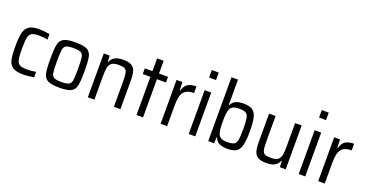

<svg xmlns="http://www.w3.org/2000/svg" viewBox="-36 -1417 3994 2098"><g transform="rotate(20 1961.0 -367.5)"><path d="M242 8Q158 8 118.5 -18.5Q79 -45 67.5 -98Q56 -151 56 -255Q56 -359 70 -413.5Q84 -468 123 -493Q162 -518 239 -518Q270 -518 304 -514Q338 -510 361 -505V-442Q311 -452 257 -452Q201 -452 175.5 -437Q150 -422 141.5 -382Q133 -342 133 -255Q133 -166 142 -126.5Q151 -87 176.5 -72.5Q202 -58 259 -58Q313 -58 365 -68V-5Q341 0 306.5 4Q272 8 242 8Z M462 -255Q462 -372 473.5 -423.5Q485 -475 526 -496.5Q567 -518 661 -518Q755 -518 796 -496.5Q837 -475 848.5 -423.5Q860 -372 860 -255Q860 -138 848.5 -86.5Q837 -35 796 -13.5Q755 8 661 8Q567 8 526 -13.5Q485 -35 473.5 -86.5Q462 -138 462 -255ZM784 -255Q784 -352 778 -388.5Q772 -425 747.5 -438.5Q723 -452 661 -452Q599 -452 575 -438.5Q551 -425 545 -388.5Q539 -352 539 -255Q539 -157 545 -121Q551 -85 575 -71.5Q599 -58 661 -58Q723 -58 747.5 -71.5Q772 -85 778 -121.5Q784 -158 784 -255Z M1294 -294Q1294 -367 1286.5 -397.5Q1279 -428 1257.5 -438Q1236 -448 1186 -448Q1131 -448 1105.5 -427.5Q1080 -407 1073.5 -370Q1067 -333 1067 -265V0H991V-510H1059L1063 -438H1068Q1083 -477 1117.5 -497.5Q1152 -518 1217 -518Q1282 -518 1314.5 -498Q1347 -478 1358.5 -437Q1370 -396 1370 -322V0H1294Z M1557 0V-444H1468V-510H1557V-658H1633V-510H1738V-444H1633V0Z M1837 -510H1905L1909 -413H1915Q1930 -473 1967.5 -495.5Q2005 -518 2066 -518V-441Q2006 -441 1972.5 -419.5Q1939 -398 1926 -354.5Q1913 -311 1913 -239V0H1837Z M2162 -656V-743H2243V-656ZM2164 0V-510H2240V0Z M2468 -71H2463L2459 0H2391V-743H2467V-447H2472Q2489 -485 2524.5 -501.5Q2560 -518 2616 -518Q2684 -518 2719 -495Q2754 -472 2768 -417Q2782 -362 2782 -255Q2782 -148 2767.5 -92.5Q2753 -37 2718 -14.5Q2683 8 2615 8Q2560 8 2522.5 -8.5Q2485 -25 2468 -71ZM2706 -255Q2706 -346 2697.5 -384.5Q2689 -423 2665.5 -436Q2642 -449 2586 -449Q2543 -449 2517.5 -436Q2492 -423 2482 -395Q2473 -371 2470 -338.5Q2467 -306 2467 -255Q2467 -206 2470 -174Q2473 -142 2481 -118Q2491 -88 2516.5 -74.5Q2542 -61 2586 -61Q2642 -61 2665.5 -73.5Q2689 -86 2697.5 -125Q2706 -164 2706 -255Z M3221 -72H3215Q3200 -33 3166 -12.5Q3132 8 3067 8Q3002 8 2969 -12Q2936 -32 2924.5 -73Q2913 -114 2913 -188V-510H2989V-216Q2989 -144 2997 -113Q3005 -82 3026.5 -72Q3048 -62 3098 -62Q3153 -62 3178 -82.5Q3203 -103 3209.5 -139.5Q3216 -176 3216 -245V-510H3292V0H3224Z M3441 -656V-743H3522V-656ZM3443 0V-510H3519V0Z M3670 -510H3738L3742 -413H3748Q3763 -473 3800.5 -495.5Q3838 -518 3899 -518V-441Q3839 -441 3805.5 -419.5Q3772 -398 3759 -354.5Q3746 -311 3746 -239V0H3670Z"/></g></svg>

Font: Assailand
Style: Regular
Weight: 400
Designer: Hector Gatti with collaboration of the Omnibus-Type team
Foundry: Omnibus-Type
Version: Version 0.072;October 19, 2019;FontCreator 12.0.0.2547 64-bi